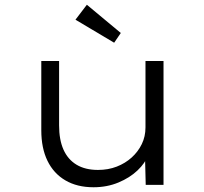

<svg xmlns="http://www.w3.org/2000/svg" viewBox="-20 -779 861 809"><path d="M374 10Q305 10 255.5 -19Q206 -48 180 -101.5Q154 -155 154 -230V-522H229V-251Q229 -190 247.5 -148.5Q266 -107 302.5 -85Q339 -63 393 -63Q436 -63 472 -77Q508 -91 535 -115.5Q562 -140 577.5 -172Q593 -204 593 -242V-522H669V0H594L591 -119L604 -125Q592 -92 559.5 -61Q527 -30 479 -10Q431 10 374 10ZM461 -599 298 -696 346 -759 489 -640Z"/></svg>

Font: Lexend Mega Light
Style: Regular
Weight: 300
Version: Version 1.007